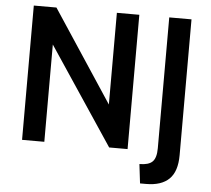

<svg xmlns="http://www.w3.org/2000/svg" viewBox="-58 -763 1094 997"><g transform="rotate(5 489.0 -264.0)"><path d="M78 -700H196L511 -222V-700H628V0H532L194 -507V0H78ZM696 72Q744 72 764 52Q784 32 784 -18V-700H900V8Q900 93 859.5 132.5Q819 172 740 172H708Z"/></g></svg>

Font: Cabin SemiBold
Style: Regular
Weight: 600
Designer: Pablo Impallari
Foundry: Pablo Impallari. http://www.impallari.com Igino Marini. http://www.ikern.com
Version: Version 2.001